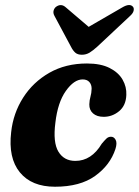

<svg xmlns="http://www.w3.org/2000/svg" viewBox="-20 -715 540 747"><path d="M301.5 -406Q268 -406 236.2 -361.2Q204.5 -316.5 195.5 -238Q185.5 -161 207.2 -125Q229 -89 273 -89Q336 -89 376 -156Q386.5 -168.5 394 -175.8Q401.5 -183 412 -183Q423.5 -183 430 -170.8Q436.5 -158.5 429 -135Q408.5 -72.5 350 -30.5Q291.5 11.5 194 11.5Q103 11.5 57.2 -44.5Q11.5 -100.5 23.5 -201.5Q31.5 -274.5 70 -335Q108.5 -395.5 172 -431.8Q235.5 -468 318.5 -468Q372 -468 406.5 -450.5Q441 -433 457 -405Q473 -377 471.5 -345.5Q470 -304.5 443.5 -282.5Q417 -260.5 383.5 -260.5Q357 -260.5 342 -273.8Q327 -287 327.5 -309Q328 -325.5 332 -339Q336 -352.5 336.5 -370Q336.5 -386 327.5 -396Q318.5 -406 301.5 -406ZM358.5 -533.5Q342 -518.5 328.5 -510.2Q315 -502 298.5 -502Q282 -502 272.8 -510.2Q263.5 -518.5 256 -533.5L192 -653Q186 -664 188.5 -673.5Q191 -683 198 -688.5Q218 -703 236.5 -686L325 -610.5L455.5 -686Q485 -703.5 497.5 -688.5Q502 -683 499.8 -673Q497.5 -663 485 -652Z"/></svg>

Font: Fraunces 72pt S050
Style: Bold Italic
Weight: 700
Italic angle: -16°
Version: Version 1.000; ttfautohint (v1.8.3)